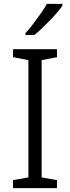

<svg xmlns="http://www.w3.org/2000/svg" viewBox="-20 -967 360 987"><path d="M273 0H47V-41L126 -55V-658L47 -673V-714H273V-673L194 -658V-55L273 -41ZM301 -938Q291 -923 274 -903Q257 -883 236.5 -862Q216 -841 195.5 -821.5Q175 -802 157 -787H111V-797Q129 -816 149.5 -843Q170 -870 189.5 -897.5Q209 -925 221 -947H301Z"/></svg>

Font: Noto Sans Oriya Light
Style: Regular
Weight: 300
Version: Version 2.003